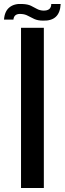

<svg xmlns="http://www.w3.org/2000/svg" viewBox="-55 -939 323 959"><path d="M50 0V-800H164V0ZM-35 -841Q-32 -883 -7.5 -902.5Q17 -922 57 -919Q84 -918 100 -910Q116 -902 129.5 -894.5Q143 -887 161 -886Q201 -885 201 -919H248Q244 -833 160 -836Q134 -836 116.5 -844Q99 -852 84.5 -860Q70 -868 53 -869Q15 -873 12 -841Z"/></svg>

Font: Big Shoulders Text
Style: Bold
Weight: 700
Designer: Patric King
Foundry: XO Type Co
Version: Version 1.000; ttfautohint (v1.8.2)